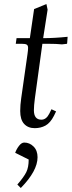

<svg xmlns="http://www.w3.org/2000/svg" viewBox="-20 -628 355 951"><path d="M55.2 128.9Q62 109.9 74.5 94Q86.9 78.1 100.1 78.1Q126.5 78.1 146.2 97.7Q166 117.2 166 150.9Q166 218.3 83 303.2L65.9 286.1Q98.1 249 110.1 224.9Q122.1 200.7 122.1 162.1ZM58.1 -411.1 62 -439H127.9L148.9 -583L210 -607.9L215.8 -580.1L193.8 -439Q250 -439 314.9 -445.8L313 -418L312 -411.1L287.1 -408.2Q260.3 -411.1 217.8 -411.1H189.9L152.8 -141.1Q147.9 -104.5 147.9 -82Q147.9 -35.2 185.1 -35.2Q209 -35.2 224.1 -64.9L234.9 -86.9L257.8 -76.2L247.1 -54.2Q229 -19 205.3 -6.1Q181.6 6.8 151.9 6.8Q119.1 6.8 99.6 -14.2Q80.1 -35.2 80.1 -78.1Q80.1 -107.9 85 -141.1L116.2 -359.9Q119.1 -379.4 119.1 -391.1Q119.1 -402.8 112.3 -407Q105.5 -411.1 87.9 -411.1Z"/></svg>

Font: Dihjauti
Style: Italic
Weight: 400
Italic angle: -9°
Designer: T. Christopher White
Version: Version 3.0.0